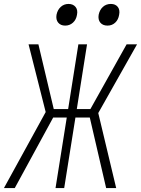

<svg xmlns="http://www.w3.org/2000/svg" viewBox="-49 -955 716 975"><path d="M-29 0 183 -386 96 -730H146L224 -401H297L349 -730H393L341 -401H410L594 -730H647L450 -381L541 0H490L407 -358H334L277 0H233L290 -358H221L26 0ZM497 -825Q473 -825 460.5 -840Q448 -855 452 -880Q457 -905 473.5 -920Q490 -935 514 -935Q537 -935 549 -920Q561 -905 556 -880Q552 -855 536 -840Q520 -825 497 -825ZM282 -825Q259 -825 246.5 -840Q234 -855 238 -880Q243 -905 259.5 -920Q276 -935 299 -935Q322 -935 334.5 -920Q347 -905 342 -880Q338 -855 321.5 -840Q305 -825 282 -825Z"/></svg>

Font: JetBrains Mono NL Thin
Style: Italic
Weight: 100
Italic angle: -9°
Monospace: yes
Designer: Philipp Nurullin, Konstantin Bulenkov
Foundry: JetBrains
Version: Version 2.305; ttfautohint (v1.8.4.7-5d5b)